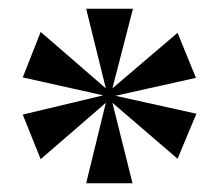

<svg xmlns="http://www.w3.org/2000/svg" viewBox="-20 -780 498 439"><path d="M177 -361 222 -545 73 -416 32 -518 216 -562 32 -603 73 -707 222 -578 177 -760H284L237 -578L386 -705L428 -602L244 -561L429 -520L386 -417L237 -545L283 -361Z"/></svg>

Font: Noto Serif Display SemiCondensed Extra
Style: Regular
Weight: 800
Width: 4
Designer: Monotype Design Team
Foundry: Monotype Imaging Inc.
Version: Version 1.900